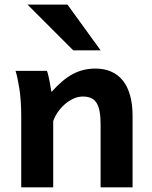

<svg xmlns="http://www.w3.org/2000/svg" viewBox="-20 -801 648 821"><path d="M410.2 0V-268.6Q410.2 -302.2 405.8 -325.2Q401.4 -348.1 392.1 -362.1Q382.8 -376 368.4 -382.1Q354 -388.2 334.5 -388.2Q313.5 -388.2 293.5 -378.9Q273.4 -369.6 256.3 -354.5Q239.3 -339.4 226.6 -320.8Q213.9 -302.2 207.5 -283.2V0H70.8V-300.3Q70.8 -372.6 62.7 -422.6Q54.7 -472.7 46.4 -498H180.7Q183.6 -490.7 186.5 -478.8Q189.5 -466.8 191.9 -453.9Q194.3 -440.9 196.3 -428.2L200.2 -407.7Q223.6 -434.1 246.1 -453.1Q268.6 -472.2 291.5 -484.4Q314.5 -496.6 338.4 -502.2Q362.3 -507.8 388.2 -507.8Q425.3 -507.8 454.8 -495.1Q484.4 -482.4 504.9 -457Q525.4 -431.6 536.1 -393.6Q546.9 -355.5 546.9 -305.2V0ZM268.6 -781.2 410.2 -585.9H293L97.7 -781.2Z"/></svg>

Font: Andika New Basic
Style: Bold
Weight: 700
Designer: Victor Gaultney, Annie Olsen, Pablo Ugerman
Foundry: SIL International
Version: Version 5.500; ttfautohint (v1.8.3)